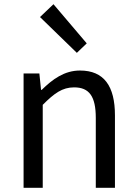

<svg xmlns="http://www.w3.org/2000/svg" viewBox="-20 -892 651 912"><path d="M92 0H183V-394C238 -449 276 -477 332 -477C404 -477 435 -434 435 -332V0H526V-344C526 -483 474 -557 360 -557C286 -557 230 -516 178 -465H175L167 -543H92ZM345 -641 392 -686 234 -872 170 -811Z"/></svg>

Font: Microsoft YaHei
Style: Regular
Weight: 400
Designer: Ryoko NISHIZUKA 西塚涼子 (kana, bopomofo & ideographs); Paul D. Hunt (Latin, Greek & Cyrillic); Sandoll Communications 산돌커뮤니
Foundry: Adobe
Version: Version 2.001;hotconv 1.0.111;makeotfexe 2.5.65597